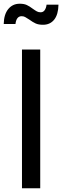

<svg xmlns="http://www.w3.org/2000/svg" viewBox="-35 -1011 334 1031"><path d="M83 -745H181V0H83ZM122 -906Q108 -915 100 -919.5Q92 -924 81 -924Q53 -924 48 -882H-15Q-14 -934 9.5 -962.5Q33 -991 71 -991Q94 -991 109 -984Q124 -977 141 -964Q155 -954 163.5 -949.5Q172 -945 183 -945Q197 -945 205 -956.5Q213 -968 215 -986H279Q278 -933 256 -905.5Q234 -878 196 -878Q172 -878 156.5 -885Q141 -892 122 -906Z"/></svg>

Font: Eudoxus Sans Medium
Style: Regular
Weight: 500
Designer: Stijn de Vries
Foundry: tokotype
Version: Version 2.005